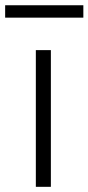

<svg xmlns="http://www.w3.org/2000/svg" viewBox="-56 -722 342 742"><path d="M140.6 -528.3V0H82.5V-528.3ZM266.1 -701.7V-653.8H-36.1V-701.7Z"/></svg>

Font: Vazirmatn RD UI FD ExtraLight
Style: Regular
Weight: 200
Designer: Saber Rastikerdar
Foundry: Saber Rastikerdar
Version: Version 33.003